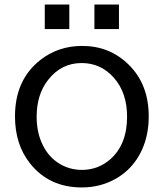

<svg xmlns="http://www.w3.org/2000/svg" viewBox="-20 -782 720 844"><path d="M176.8 -762.2H284.7V-654.3H176.8ZM395 -762.2H502.9V-654.3H395ZM341.3 -580.1Q461.9 -580.1 545.4 -498Q633.8 -411.6 633.8 -270.5Q633.8 -188 603.5 -122.1Q564.5 -37.6 484.9 5.9Q418.9 42 339.4 42Q195.8 42 111.8 -64Q45.9 -147 45.9 -270.5Q45.9 -431.6 158.2 -519Q236.8 -580.1 341.3 -580.1ZM338.9 -504.9Q249.5 -504.9 191.4 -430.7Q141.1 -366.7 141.1 -269Q141.1 -199.7 167 -146.5Q191.4 -95.2 235.8 -65.9Q282.7 -35.2 340.3 -35.2Q410.2 -35.2 463.4 -80.6Q538.6 -145.5 538.6 -269.5Q538.6 -374.5 480.5 -440.4Q423.3 -504.9 338.9 -504.9Z"/></svg>

Font: FORM UDPGothic
Style: Regular
Weight: 400
Foundry: Pronama LLC
Version: Version 1.05101